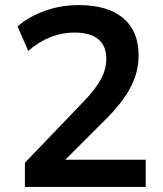

<svg xmlns="http://www.w3.org/2000/svg" viewBox="-20 -735 640 755"><path d="M78 0V-95L312 -339Q356 -385 377 -424Q398 -463 398 -504Q398 -555 366 -581Q334 -607 273 -607Q175 -607 91 -535L49 -631Q92 -669 155.5 -692Q219 -715 289 -715Q403 -715 464 -664Q525 -613 525 -518Q525 -452 494 -392.5Q463 -333 398 -268L237 -107H553V0Z"/></svg>

Font: MulishBold
Style: Bold
Weight: 700
Designer: Vernon Adams
Foundry: Vernon Adams
Version: Version 3.602; ttfautohint (v1.8.3)